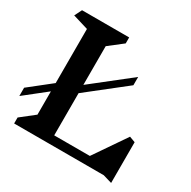

<svg xmlns="http://www.w3.org/2000/svg" viewBox="-176 -955 1136 1143"><g transform="rotate(30 392.0 -384.0)"><path d="M671 0H55V-41L149 -115V-275L0 -157V-214L149 -332V-704L43 -736L68 -786H392V-745L297 -671V-405L556 -609V-552L297 -348V-58H542L692 -277L732 -262V18Z"/></g></svg>

Font: Inknut Antiqua SemiBold
Style: Regular
Weight: 600
Designer: Claus Eggers Sørensen
Foundry: Claus Eggers Sørensen
Version: Version 1.003; ttfautohint (v1.8.2) -l 8 -r 50 -G 200 -x 14 